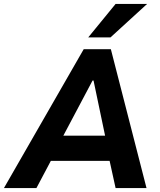

<svg xmlns="http://www.w3.org/2000/svg" viewBox="-53 -955 812 975"><path d="M-33 0 372 -705H510L691 0H534L490 -200L542 -138H162L238 -200L132 0ZM417 -546 249 -229 232 -266H513L488 -231L422 -546ZM395 -765 534 -935H694L508 -765Z"/></svg>

Font: Nunito Sans 7pt SemiCondensed ExtraBold
Style: Italic
Weight: 800
Width: 4
Italic angle: -9°
Designer: Vernon Adams
Foundry: Vernon Adams
Version: Version 3.101;gftools[0.9.27]